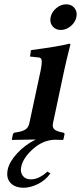

<svg xmlns="http://www.w3.org/2000/svg" viewBox="-20 -651 378 896"><path d="M91.3 225.1Q49.8 225.1 28.8 202.4Q7.8 179.7 16.1 140.1Q23.9 103.5 60.5 64Q97.2 24.4 147 0L36.6 2L35.2 0L40 -22.9Q41.5 -30.8 48.8 -32.2L61 -34.2Q86.4 -38.1 99.9 -47.6Q113.3 -57.1 117.2 -77.1L169.4 -320.8Q176.8 -358.4 174.3 -370.4Q171.9 -382.3 160.6 -382.8L120.1 -387.2L124.5 -417Q262.7 -435.5 302.2 -446.8Q309.1 -446.8 308.6 -443.8Q290 -371.1 279.3 -321.3L227.5 -77.1Q223.1 -57.6 232.7 -48.3Q242.2 -39.1 265.1 -34.2L274.9 -32.2Q282.7 -30.3 280.8 -22.9L275.9 0L273.4 2Q256.3 1.5 234.4 1Q179.7 3.4 133.8 44.4Q87.9 85.4 79.1 127Q73.7 151.9 85.9 168.9Q98.1 186 124.5 186Q161.1 186 201.2 149.9L215.3 158.2Q191.9 190.9 156.5 208Q121.1 225.1 91.3 225.1ZM224.9 -528.8Q210.9 -546.4 216.3 -571Q221.7 -595.7 242.9 -613.3Q264.2 -630.9 289.1 -630.9Q314 -630.9 327.9 -613.3Q341.8 -595.7 336.4 -571Q331.1 -546.4 309.8 -528.8Q288.6 -511.2 263.7 -511.2Q238.8 -511.2 224.9 -528.8Z"/></svg>

Font: Linux Libertine Slanted
Style: Semibold Slanted
Weight: 600
Designer: Philipp H. Poll
Foundry: Philipp H. Poll
Version: Version 5.1.1